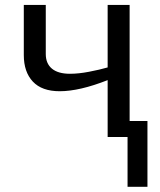

<svg xmlns="http://www.w3.org/2000/svg" viewBox="-20 -548 640 768"><path d="M410.6 0V-227.5Q297.9 -183.1 218.8 -183.1Q147.5 -183.1 111.3 -221.7Q75.2 -260.3 75.2 -327.6V-528.3H163.1V-332Q163.1 -293.9 187.7 -273.4Q212.4 -252.9 259.8 -252.9Q294.4 -252.9 336.4 -261Q378.4 -269 410.6 -278.3V-528.3H498.5V-64H569.8V199.2H490.2V0Z"/></svg>

Font: Courier New
Style: Regular
Weight: 400
Designer: Steve Matteson
Foundry: Ascender Corporation
Version: Version 2.00.3